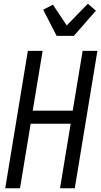

<svg xmlns="http://www.w3.org/2000/svg" viewBox="-20 -1007 541 1027"><path d="M8 0 129 -735H208L155 -415H369L422 -735H501L380 0H301L358 -345H144L87 0ZM283 -815 211 -955 263 -982 337 -871 450 -987 493 -950 375 -815Z"/></svg>

Font: Iosevka Fixed
Style: Italic
Weight: 400
Italic angle: -9°
Monospace: yes
Designer: Belleve Invis
Foundry: Belleve Invis
Version: Version 33.2.4